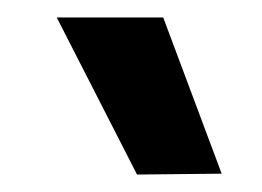

<svg xmlns="http://www.w3.org/2000/svg" viewBox="-20 -806 300 220"><path d="M137 -606 45 -786H167L234 -607Z"/></svg>

Font: Be Vietnam Pro SemiBold
Style: Italic
Weight: 600
Italic angle: -12°
Designer: Lam Bao, Tony Le, Vietanh Nguyen
Foundry: Yellow Type Foundry
Version: Version 1.002; ttfautohint (v1.8.3)